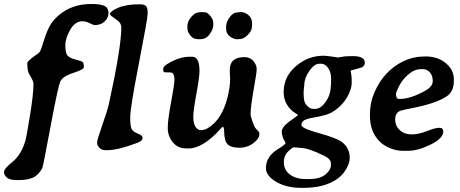

<svg xmlns="http://www.w3.org/2000/svg" viewBox="-36 -738 2276 951"><path d="M416 -718.3Q464.4 -718.3 482.9 -708Q501.5 -697.8 501.5 -673.8Q501.5 -649.9 482.4 -631.8Q463.4 -613.8 434.1 -613.8Q426.3 -613.8 407.7 -623.3Q389.2 -632.8 371.6 -632.8Q336.9 -632.8 312.3 -591.6Q287.6 -550.3 287.6 -512.5Q287.6 -474.6 299.1 -462.2Q310.5 -449.7 340.1 -442.6Q369.6 -435.5 374.5 -429.7Q379.4 -423.8 379.4 -405.8Q379.4 -393.6 326.7 -376.7Q273.9 -359.9 262.5 -333.7Q251 -307.6 214.1 -109.9Q177.2 87.9 173.3 95.2Q153.8 130.4 126.5 142.1Q99.1 153.8 60.1 153.8H45.9Q12.2 153.8 -2 141.6Q-16.1 129.4 -16.1 113.5Q-16.1 97.7 26.1 63.5Q68.4 29.3 89.4 -39.6Q94.7 -57.1 112.3 -164.6Q129.9 -272 129.9 -323.2Q129.9 -336.4 107.9 -372.6Q99.1 -387.2 99.1 -424.3Q99.1 -431.6 115.7 -445.6Q132.3 -459.5 145 -467.5Q157.7 -475.6 162.6 -483.9Q167.5 -492.2 179.9 -533Q192.4 -573.7 207.5 -604Q222.7 -634.3 253.4 -661.1Q319.3 -718.3 416 -718.3Z M695.3 -668.9Q695.3 -646.5 652.1 -425Q608.9 -203.6 608.9 -156.5Q608.9 -109.4 617.2 -96.9Q625.5 -84.5 647.9 -75.7Q670.4 -66.9 670.4 -55.2Q670.4 -40 642.6 -29.8Q546.4 5.9 497.1 5.9H487.3Q467.3 5.9 456.3 -6.1Q445.3 -18.1 445.3 -29.3V-36.6Q445.3 -44.4 471.4 -120.6Q497.6 -196.8 502.4 -218.8Q564.9 -503.4 564.9 -602.1Q564.9 -623 545.9 -636.7Q508.3 -663.6 508.3 -666.5Q508.3 -682.1 549.1 -699.5Q589.8 -716.8 655.3 -716.8Q680.7 -716.8 688 -707Q695.3 -697.3 695.3 -678.2Z M1020.5 -623V-614.3Q1020.5 -593.8 1002.7 -568.8Q984.9 -543.9 956.1 -543.9H942.9Q939 -544.9 936.5 -544.9Q921.4 -544.9 906.7 -562.5Q892.1 -580.1 892.1 -599.1V-607.4Q892.1 -631.8 911.4 -654.3Q930.7 -676.8 950.2 -676.8L960.9 -678.2H967.3Q973.1 -676.8 981.9 -676.8Q990.7 -676.8 1005.6 -659.4Q1020.5 -642.1 1020.5 -623ZM1211.4 -603.5Q1211.4 -585.4 1191.2 -565.2Q1170.9 -544.9 1153.8 -544.9L1141.6 -543.5H1139.6Q1122.1 -543.5 1103 -557.1Q1084 -570.8 1084 -596.7V-607.4Q1084 -627.9 1101.3 -652.3Q1118.7 -676.8 1142.6 -676.8L1155.3 -678.2H1157.2Q1176.8 -678.2 1194.6 -663.1Q1212.4 -647.9 1212.4 -624.5V-609.9Q1211.4 -606 1211.4 -603.5ZM916 -457Q952.1 -457 952.1 -386.7Q952.1 -356 936.8 -273.4Q921.4 -190.9 921.4 -158.9Q921.4 -127 932.1 -110.1Q942.9 -93.3 960 -93.3Q977.1 -93.3 996.1 -105Q1064 -146.5 1091.8 -258.8Q1104 -307.6 1104 -350.6L1103 -361.8L1102.5 -372.6L1102.1 -392.1Q1102.1 -455.1 1174.8 -455.1Q1206.5 -455.1 1224.1 -429.2Q1235.4 -412.6 1235.4 -395.3Q1235.4 -377.9 1220.2 -293.2Q1205.1 -208.5 1205.1 -170.4Q1205.1 -164.1 1214.4 -136.7Q1223.6 -109.4 1230.5 -102.1Q1248.5 -84 1248.5 -79.6V-72.3Q1248.5 -51.8 1219 -29.1Q1189.5 -6.3 1149.2 -6.3Q1108.9 -6.3 1091.6 -23.2Q1074.2 -40 1074.2 -90.8Q1074.2 -109.9 1065.4 -109.9Q1064.9 -109.4 1054.2 -97.7Q1015.6 -53.7 974.9 -28.3Q934.1 -2.9 899.9 -2.9H886.7Q844.7 -2.9 819.8 -33.4Q794.9 -64 794.9 -104.2Q794.9 -144.5 811.5 -232.2Q828.1 -319.8 828.1 -344Q828.1 -368.2 817.4 -377Q814 -379.9 781.7 -379.9Q772.5 -379.9 772.5 -390.1V-397.9Q772.5 -408.7 792.5 -420.9Q851.1 -457 904.3 -457Z M1604 -349.1Q1604 -380.4 1589.1 -401.4Q1574.2 -422.4 1554.7 -422.4H1545.9Q1521 -422.4 1496.1 -386.7Q1471.2 -351.1 1471.2 -316.9Q1469.2 -305.2 1469.2 -301.8L1467.8 -280.3V-270.5L1468.3 -267.6V-261.2Q1469.2 -255.4 1469.2 -252.4Q1469.2 -231.9 1484.1 -215.3Q1499 -198.7 1514.2 -198.7H1525.4Q1552.7 -198.7 1577.6 -234.4Q1602.5 -270 1602.5 -312.5L1603.5 -318.4L1604 -331.1ZM1370.1 61V67.4Q1370.1 103 1399.4 126Q1428.7 148.9 1479.5 148.9H1497.1Q1546.9 148.9 1575 127Q1603 105 1603 79.1V71.3Q1603 50.3 1571.8 34.7Q1491.7 -5.4 1451.7 -5.4Q1439.9 -7.3 1434.1 -7.3L1422.4 -8.3H1419.9Q1411.6 -8.3 1390.9 12.5Q1370.1 33.2 1370.1 61ZM1378.4 -30.3Q1359.4 -62 1359.4 -86.7Q1359.4 -111.3 1414.6 -148.9Q1440.4 -166.5 1440.4 -168.5L1414.6 -186Q1369.1 -224.1 1369.1 -282.2Q1369.1 -357.9 1429.2 -409.9Q1489.3 -461.9 1565.4 -461.9Q1578.1 -461.9 1603 -458.5L1626.5 -455.1L1635.7 -453.1L1670.9 -458.5Q1683.6 -460 1712.9 -460Q1770.5 -460 1771 -427.7Q1771 -407.2 1746.1 -400.9Q1700.7 -389.2 1700.7 -388.7L1702.6 -377L1704.6 -363.8Q1706.1 -350.6 1706.1 -326.7Q1706.1 -302.7 1689.9 -268.8Q1673.8 -234.9 1642.1 -206.5Q1610.4 -178.2 1577.1 -168.9Q1543.9 -159.7 1515.4 -155.3Q1486.8 -150.9 1471.9 -142.8Q1457 -134.8 1457 -118.7Q1457 -102.5 1543.5 -78.6Q1629.9 -54.7 1656.7 -35.2Q1696.3 -5.9 1696.3 44.9Q1696.3 69.8 1677.7 101.1Q1659.2 132.3 1628.4 152.3Q1565.9 192.4 1469.7 192.4H1455.6Q1383.8 192.4 1332.5 163.1Q1281.2 132.8 1281.2 94.7Q1281.2 35.6 1343.8 -1.5Q1378.4 -22.5 1378.4 -30.3Z M2107.4 -335.4V-340.8L2106.9 -343.3Q2106.9 -363.8 2092.8 -379.9Q2078.6 -396 2054.7 -396L2051.8 -395.5H2049.3Q2016.6 -395.5 1986.6 -369.4Q1956.5 -343.3 1940.9 -312Q1925.3 -280.8 1925.3 -273.4L1925.8 -271V-269Q1925.8 -248 1940.9 -248H1943.8Q1997.1 -248 2068.4 -287.6Q2107.4 -309.1 2107.4 -335.4ZM2211.9 -345.7V-336.4Q2211.9 -285.2 2177.7 -261.7Q2127.4 -226.6 2008.8 -203.1Q1957 -193.4 1946.3 -189Q1921.4 -178.7 1921.4 -146.7Q1921.4 -114.7 1944.3 -93.5Q1967.3 -72.3 2002.4 -72.3Q2037.6 -72.3 2078.4 -88.6Q2119.1 -105 2139.4 -105Q2159.7 -105 2159.7 -86.9Q2159.7 -53.2 2097.4 -22.2Q2035.2 8.8 1986.8 8.8H1957Q1926.3 8.8 1893.6 -5.1Q1860.8 -19 1840.3 -41.5Q1796.4 -88.9 1796.4 -163.6V-173.3Q1796.4 -229 1818.4 -279.8Q1865.7 -388.7 1962.9 -435.1Q2012.7 -458.5 2070.1 -458.5Q2127.4 -458.5 2164.6 -431.2Q2211.9 -396.5 2211.9 -345.7Z"/></svg>

Font: Averia Serif Libre
Style: Bold Italic
Weight: 700
Italic angle: -6.90001°
Version: Version 1.002